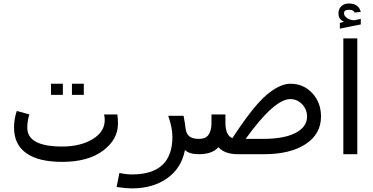

<svg xmlns="http://www.w3.org/2000/svg" viewBox="-20 -879 2091 1075"><path d="M636.7 -238.3Q640.6 -218.8 640.6 -187.5Q640.6 -97.7 556.6 -35.2Q472.7 27.3 328.1 27.3Q195.3 27.3 127 -21.5Q58.6 -70.3 58.6 -164.1Q58.6 -214.8 74.2 -257.8L144.5 -238.3Q132.8 -203.1 132.8 -164.1Q132.8 -58.6 328.1 -58.6Q429.7 -58.6 498 -99.6Q566.4 -140.6 566.4 -207Q566.4 -226.6 562.5 -238.3ZM449.2 -347.7H382.8V-410.2H449.2ZM332 -347.7H265.6V-410.2H332Z M1093.8 -15.6Q1039.1 -15.6 1015.6 -39.1Q996.1 62.5 916 119.1Q835.9 175.8 718.8 175.8Q687.5 175.8 632.8 168L648.4 89.8Q687.5 97.7 718.8 97.7Q945.3 97.7 945.3 -113.3Q945.3 -164.1 921.9 -230.5H1007.8Q1015.6 -191.4 1019.5 -156.2Q1027.3 -101.6 1089.8 -101.6H1093.8Z M1281.2 -105.5Q1398.4 -285.2 1472.7 -347.7Q1546.9 -410.2 1605.5 -410.2Q1679.7 -410.2 1728.5 -357.4Q1777.3 -304.7 1777.3 -226.6Q1777.3 -128.9 1691.4 -72.3Q1605.5 -15.6 1457 -15.6H1312.5Q1238.3 -15.6 1203.1 -54.7Q1168 -15.6 1093.8 -15.6V-101.6H1097.7Q1164.1 -101.6 1164.1 -191.4V-238.3H1242.2V-191.4Q1242.2 -121.1 1281.2 -105.5ZM1355.5 -101.6H1457Q1570.3 -101.6 1634.8 -134.8Q1699.2 -168 1699.2 -226.6Q1699.2 -265.6 1671.9 -294.9Q1644.5 -324.2 1605.5 -324.2Q1515.6 -324.2 1355.5 -101.6Z M1980.5 -15.6H1902.3V-664.1H1980.5ZM2000 -742.2 1882.8 -718.8V-750L1906.2 -757.8Q1875 -769.5 1875 -804.7Q1875 -828.1 1890.6 -843.8Q1906.2 -859.4 1933.6 -859.4Q1988.3 -859.4 2000 -812.5L1964.8 -808.6Q1960.9 -824.2 1933.6 -824.2Q1906.2 -824.2 1906.2 -804.7Q1906.2 -789.1 1923.8 -777.3Q1941.4 -765.6 1964.8 -765.6L2000 -773.4Z"/></svg>

Font: 和音 by 宁静之雨，公众号njzyshare
Style: Regular
Weight: 400
Designer: Steve Matteson
Foundry: Ascender Corporation
Version: Version 6.00;June 8, 2018;FontCreator 11.0.0.2388 32-bit